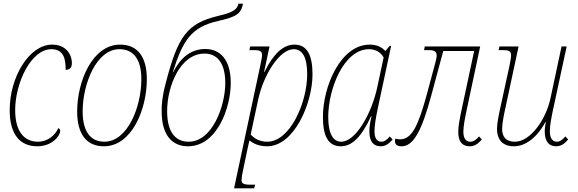

<svg xmlns="http://www.w3.org/2000/svg" viewBox="-20 -790 3163 1050"><path d="M184 10C265 10 309 -47 309 -74C309 -81 306 -87 299 -89C279 -47 239 -15 188 -15C112 -15 63 -71 63 -188C63 -335 149 -521 261 -521C334 -521 339 -457 339 -408C359 -408 373 -418 373 -444C373 -496 338 -546 265 -546C140 -546 33 -369 33 -188C33 -50 93 10 184 10Z M548 10C701 10 783 -192 783 -357C783 -480 732 -546 637 -546C485 -546 402 -345 402 -180C402 -57 453 10 548 10ZM551 -15C476 -15 432 -70 432 -180C432 -333 508 -521 633 -521C709 -521 753 -467 753 -357C753 -204 677 -15 551 -15Z M1008 10C1168 10 1242 -203 1242 -336C1242 -465 1183 -522 1103 -522C1023 -522 966 -473 927 -395H925C979 -566 1024 -642 1172 -675C1273 -698 1298 -714 1309 -770H1284C1277 -734 1245 -720 1173 -703C1004 -662 953 -595 885 -330C866 -258 864 -215 864 -182C864 -46 925 10 1008 10ZM1012 -15C941 -15 894 -65 894 -182C894 -318 965 -497 1099 -497C1164 -497 1212 -450 1212 -336C1212 -212 1142 -15 1012 -15Z M1260 240H1370L1375 220H1352C1311 220 1301 214 1301 194C1301 184 1305 158 1310 137L1333 27C1337 10 1340 -3 1344 -22C1364 -6 1394 10 1441 10C1588 10 1689 -224 1689 -384C1689 -491 1658 -546 1590 -546C1529 -546 1475 -496 1426 -396H1424L1454 -536H1348L1344 -516H1365C1404 -516 1413 -510 1413 -487C1413 -478 1409 -458 1404 -434ZM1441 -15C1400 -15 1369 -33 1351 -55L1391 -241C1421 -385 1511 -521 1586 -521C1632 -521 1660 -480 1660 -384C1660 -232 1568 -15 1441 -15Z M1844 10C1904 10 1956 -39 2009 -154H2012C2004 -122 2000 -99 2000 -71C2000 -13 2025 10 2061 10C2087 10 2107 -3 2127 -27L2112 -44C2096 -25 2081 -15 2065 -15C2045 -15 2028 -30 2028 -71C2028 -105 2035 -142 2044 -188L2119 -539H2111L2087 -511C2070 -531 2042 -546 2002 -546C1843 -546 1746 -319 1746 -150C1746 -46 1775 10 1844 10ZM1846 -15C1803 -15 1775 -57 1775 -150C1775 -305 1861 -521 1998 -521C2029 -521 2060 -508 2078 -476L2043 -312C2012 -168 1925 -15 1846 -15Z M2176 10C2242 10 2287 -76 2340 -273L2404 -511H2573L2504 -188C2494 -141 2486 -98 2486 -69C2486 -12 2511 10 2548 10C2575 10 2594 -3 2615 -27L2600 -44C2584 -25 2569 -15 2552 -15C2531 -15 2514 -30 2514 -69C2514 -98 2522 -142 2532 -188L2606 -536H2303L2299 -516H2321C2349 -516 2368 -513 2368 -486C2368 -476 2365 -463 2361 -448L2315 -277C2268 -104 2233 -28 2168 -28C2160 -28 2152 -29 2142 -32C2141 -28 2140 -23 2140 -18C2140 0 2152 10 2176 10Z M2791 10C2849 10 2914 -32 2963 -123H2965C2962 -108 2959 -87 2959 -71C2959 -13 2985 10 3021 10C3047 10 3067 -3 3087 -27L3072 -44C3056 -25 3041 -15 3025 -15C3005 -15 2987 -30 2987 -71C2987 -107 2995 -144 3004 -188L3079 -536H3051L2991 -255C2966 -135 2880 -15 2796 -15C2738 -15 2726 -53 2726 -85C2726 -114 2735 -159 2744 -200L2816 -536H2711L2707 -516H2727C2762 -516 2775 -512 2775 -487C2775 -475 2771 -456 2767 -434L2716 -200C2708 -164 2698 -116 2698 -84C2698 -35 2721 10 2791 10Z"/></svg>

Font: Noto Serif Condensed Thin
Style: Italic
Weight: 100
Width: 3
Italic angle: -12°
Designer: Monotype Design Team
Foundry: Monotype Imaging Inc.
Version: Version 2.013